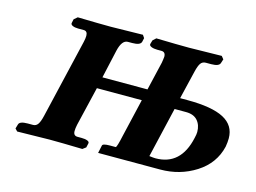

<svg xmlns="http://www.w3.org/2000/svg" viewBox="-68 -548 884 663"><g transform="rotate(15 374.0 -216.5)"><path d="M541 -214.8 499 -35.2Q514.6 -33.2 521 -33.2Q611.3 -33.2 633.8 -136.2Q637.2 -149.9 637.2 -158.2Q637.2 -183.1 623.3 -199Q609.4 -214.8 582 -214.8ZM574.2 -357.9 549.8 -255.9H576.2Q664.1 -255.9 706.1 -233.6Q748 -211.4 748 -165Q748 -151.4 745.1 -134.8Q730.5 -72.3 673.8 -36.1Q617.2 0 546.9 0H325.2L331.1 -27.8Q332.5 -35.2 357.9 -35.2H378.9Q383.3 -38.1 392.1 -79.1L423.8 -214.8H263.2L230 -75.2Q227.1 -62 227.1 -51.8Q227.1 -35.2 242.2 -35.2H256.8Q269.5 -35.2 277.6 -32Q285.6 -28.8 284.2 -22.9L280.8 -7.8L269 1Q190.9 -1 151.9 -1L36.1 1L27.8 -7.8L32.2 -22.9Q35.2 -35.2 64 -35.2H83Q94.2 -35.2 100.6 -44.9Q106.9 -54.2 111.8 -75.2L178.2 -357.9Q181.2 -371.1 181.2 -379.9Q181.2 -397 167 -397H147Q135.3 -397 127.4 -400.6Q119.6 -404.3 121.1 -410.2L124 -423.8L136.2 -434.1Q216.8 -432.1 254.9 -432.1L369.1 -434.1L376 -423.8L373 -410.2Q369.6 -397 340.8 -397H325.2Q304.2 -397 294.9 -357.9L272 -255.9H433.1L457 -357.9Q457.5 -361.3 458.7 -368.9Q460 -376.5 460 -379.9Q460 -397 444.8 -397H430.2Q417.5 -397 408.9 -400.6Q400.4 -404.3 401.9 -410.2L405.8 -423.8L417 -434.1Q495.1 -432.1 534.2 -432.1L650.9 -434.1L659.2 -423.8L654.8 -410.2Q651.4 -397 623 -397H604Q591.8 -397 585.4 -387.7Q579.1 -378.4 574.2 -357.9Z"/></g></svg>

Font: Linux Libertine G
Style: Semibold Italic
Weight: 600
Italic angle: -11.5°
Designer: Philipp H. Poll
Foundry: Philipp H. Poll
Version: Version 5.1.1